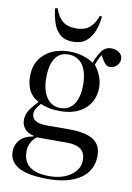

<svg xmlns="http://www.w3.org/2000/svg" viewBox="-105 -829 773 1124"><g transform="rotate(10 281.0 -267.5)"><path d="M259 230Q30 230 30 106Q30 68 55 38.5Q80 9 135 -1V-5Q99 -13 81 -35Q63 -57 63 -87Q63 -114 76.5 -138.5Q90 -163 128 -203V-206Q54 -244 54 -346Q54 -429 110.5 -478Q167 -527 261 -527Q300 -527 336.5 -516Q373 -505 401 -486Q418 -532 439.5 -560Q461 -588 495 -588Q524 -588 543 -573Q562 -558 562 -535Q562 -513 545 -496Q528 -479 505 -479Q492 -479 482.5 -486Q473 -493 465 -506L445 -539Q429 -514 416 -476Q435 -454 449.5 -420Q464 -386 464 -351Q464 -269 409 -221.5Q354 -174 262 -174Q225 -174 196.5 -180Q168 -186 145 -196Q126 -174 118.5 -160.5Q111 -147 111 -133Q111 -78 199 -78H337Q429 -78 476.5 -49Q524 -20 524 46Q524 133 454.5 181.5Q385 230 259 230ZM260 -192Q313 -192 341 -233.5Q369 -275 369 -348Q369 -425 339 -467Q309 -509 254 -509Q202 -509 175.5 -468.5Q149 -428 149 -351Q149 -278 179 -235Q209 -192 260 -192ZM267 212Q317 212 357 196Q397 180 420.5 151.5Q444 123 444 87Q444 41 416 21Q388 1 336 1H156Q134 16 122 40.5Q110 65 110 91Q110 153 149.5 182.5Q189 212 267 212ZM265 -587Q218 -587 190 -610Q162 -633 148.5 -672.5Q135 -712 129 -761L144 -765Q160 -716 189 -691.5Q218 -667 270 -667Q323 -667 352.5 -694Q382 -721 395 -764L408 -761Q404 -715 388.5 -675Q373 -635 343.5 -611Q314 -587 265 -587Z"/></g></svg>

Font: Display Regular
Style: Regular
Weight: 400
Designer: Latin by Veronika Burian and Jose Scaglione. Greek by Irene Vlachou. Cyrillic by Vera Evstafieva.
Foundry: TypeTogether
Version: Version 3.002